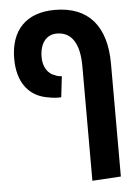

<svg xmlns="http://www.w3.org/2000/svg" viewBox="-55 -652 619 882"><g transform="rotate(-5 254.0 -211.5)"><path d="M335 187 467 179V-341C467 -514 387 -610 231 -610C98 -610 26 -533 26 -402C26 -299 73 -231 157 -214C190 -207 213 -206 226 -208L237 -304C227 -304 216 -306 206 -311C173 -321 152 -355 152 -398C152 -461 181 -501 231 -501C301 -501 335 -443 335 -341Z"/></g></svg>

Font: Noto Sans Hebrew ExtraCondensed SemiBold
Style: Regular
Weight: 600
Width: 2
Designer: Ben Nathan
Foundry: Google LLC
Version: Version 3.001